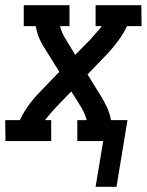

<svg xmlns="http://www.w3.org/2000/svg" viewBox="-44 -540 564 735"><path d="M322 175 351 0H252V-80H288Q284 -94 278 -108Q272 -122 264 -134L229 -190L169 -128Q169 -127 167.5 -126Q166 -125 165 -124V-123Q164 -122 163 -121Q162 -120 160 -119V-118Q152 -109 144 -99.5Q136 -90 128 -80H152V0H-23L-24 -80H32Q45 -108 63.5 -134Q82 -160 104 -183L183 -265L134 -344Q119 -366 108 -389.5Q97 -413 93 -440H47V-520H222V-440H186Q189 -426 195.5 -412Q202 -398 210 -386L244 -330L305 -392Q305 -393 306 -394Q307 -395 308 -396V-397Q310 -398 311 -399Q312 -400 313 -401V-402Q322 -411 330 -420.5Q338 -430 346 -440H322V-520H497L498 -440H442Q429 -412 410 -386Q391 -360 370 -337L291 -255L340 -176Q354 -154 365 -130.5Q376 -107 381 -80H444L402 175Z"/></svg>

Font: Iosevka Curly Slab Medium
Style: Italic
Weight: 500
Italic angle: -9°
Monospace: yes
Designer: Belleve Invis
Foundry: Belleve Invis
Version: Version 22.1.2; ttfautohint (v1.8.4)